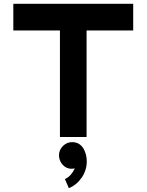

<svg xmlns="http://www.w3.org/2000/svg" viewBox="-20 -720 770 1009"><path d="M680 -560H435V0H295V-560H50V-700H680ZM290 96Q290 68 310.5 47.5Q331 27 359 27Q380 27 394.5 36Q409 45 418 59.5Q427 74 431.5 92Q436 110 436 128Q436 174 410 212.5Q384 251 342 269L321 221Q339 213 352 198Q365 183 373 165Q363 167 357 167Q328 167 309 145.5Q290 124 290 96Z"/></svg>

Font: CAT North
Style: Regular
Weight: 400
Designer: Peter Wiegel
Foundry: Peter Wiegel
Version: Version 1.000